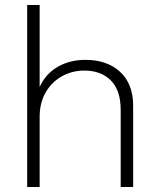

<svg xmlns="http://www.w3.org/2000/svg" viewBox="-20 -750 638 770"><path d="M514 -325V0H464V-309Q464 -388 424.5 -427.5Q385 -467 318 -467Q270 -467 229 -444.5Q188 -422 163.5 -380Q139 -338 139 -282V0H89V-730H139V-401Q163 -454 211.5 -482Q260 -510 323 -510Q409 -510 461.5 -462Q514 -414 514 -325Z"/></svg>

Font: Work Sans Light
Style: Regular
Weight: 300
Designer: Wei Huang
Foundry: Wei Huang
Version: Version 1.500